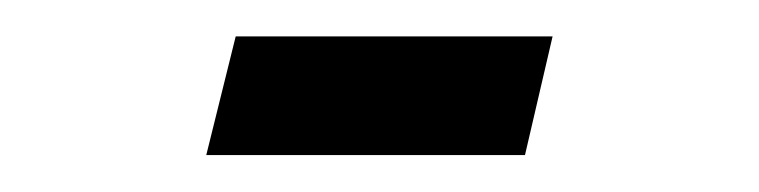

<svg xmlns="http://www.w3.org/2000/svg" viewBox="-20 -514 415 105"><path d="M92.8 -429.2 108.9 -494.1H282.2L267.1 -429.2Z"/></svg>

Font: Linux Biolinum Keyboard
Style: Regular
Weight: 700
Designer: Philipp H. Poll
Foundry: Philipp H. Poll
Version: Version 0.6.1 ; ttfautohint (v0.9)